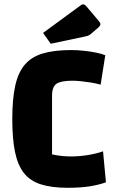

<svg xmlns="http://www.w3.org/2000/svg" viewBox="-20 -878 545 913"><path d="M483.8 -11Q446 2.2 403 8.6Q359.9 15 301.6 15Q225.5 15 174.6 -1.3Q123.6 -17.5 94 -54.8Q64.5 -92 51.4 -155.2Q38.4 -218.3 38.4 -312Q38.4 -406.2 52.3 -469.7Q66.2 -533.2 97.9 -570.5Q129.6 -607.7 183.7 -623.9Q237.8 -640 319.2 -640Q346.3 -640 377.6 -636.7Q408.9 -633.5 436.9 -627.8Q464.9 -622.2 480.6 -615.2L458.5 -475.4Q438.1 -481.4 413 -485.4Q388 -489.4 364.8 -491.8Q341.6 -494.2 325.3 -494.2Q270.4 -494.2 248.9 -479.9Q227.5 -465.7 227.5 -422.8V-143.8Q249.7 -139.1 271.8 -136.6Q294 -134.1 316.1 -134.1Q357.3 -134.1 398.1 -140.7Q438.8 -147.4 470 -158.4ZM221.2 -670 184.8 -721.5 364.9 -853.5Q369.9 -857.5 375.2 -857.5Q382.2 -857.5 390.8 -848L449 -779Q457.5 -769.5 457.5 -763.2Q457.5 -755.9 447.5 -746.9L412.1 -716.5Q406.6 -711.8 401.3 -709.4Q396.1 -707 387.1 -705Z"/></svg>

Font: Changa
Style: Regular
Weight: 400
Designer: Eduardo Rodriguez Tunni
Foundry: Eduardo Rodriguez Tunni
Version: Version 3.003